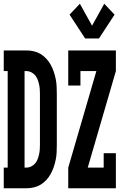

<svg xmlns="http://www.w3.org/2000/svg" viewBox="-31 -1004 651 1024"><path d="M-11 0V-110H10V-625H-11V-735H110Q130 -735 149.5 -730.5Q169 -726 185.5 -716Q202 -706 216 -691Q230 -676 239.5 -658.5Q249 -641 255.5 -622Q262 -603 266 -583.5Q270 -564 271 -544Q272 -524 272 -504V-231Q272 -211 271 -191Q270 -171 266 -151.5Q262 -132 255.5 -113Q249 -94 239.5 -76.5Q230 -59 216 -44Q202 -29 185.5 -19Q169 -9 149.5 -4.5Q130 0 110 0ZM110 -110Q123 -110 135 -116Q147 -122 155.5 -131.5Q164 -141 169 -153.5Q174 -166 177 -179Q180 -192 181 -205Q182 -218 182 -231V-504Q182 -517 181 -530Q180 -543 177 -556Q174 -569 169 -581.5Q164 -594 155.5 -603.5Q147 -613 135 -619Q123 -625 110 -625H100V-110ZM423 -799 340 -926 395 -984 460 -867 525 -984 580 -926 497 -799ZM333 0V-110L483 -625H398V-548H333V-735H587V-625L437 -110H522V-187H587V0Z"/></svg>

Font: Iosevka Slab XBdEx
Style: Regular
Weight: 800
Width: 7
Monospace: yes
Designer: Belleve Invis
Foundry: Belleve Invis
Version: Version 11.1.0; ttfautohint (v1.8.3)